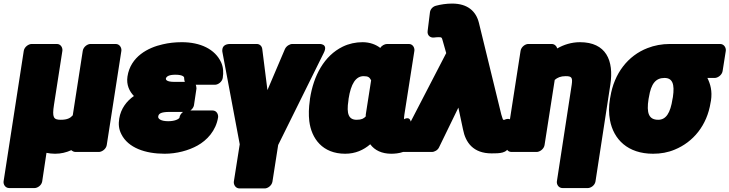

<svg xmlns="http://www.w3.org/2000/svg" viewBox="-21 -812 4080 1074"><path d="M378 28C383 33 392 38 401 38H532C548 38 572 23 576 0L658 -528C660 -544 649 -566 626 -566H485C469 -566 446 -551 442 -528L386 -167C373 -152 356 -142 319 -142C278 -142 270 -155 281 -226L328 -528C330 -544 320 -566 297 -566H156C140 -566 116 -551 112 -528L-1 203C-3 219 8 240 31 240H172C188 240 211 226 215 203L239 43C253 46 271 48 287 48C320 48 349 41 378 28Z M960 -394C1005 -394 1010 -380 1009 -376C1009 -374 1010 -361 1013 -354H955C909 -354 906 -367 907 -373C910 -384 923 -394 960 -394ZM1074 -338H1182C1198 -338 1221 -353 1225 -376C1230 -407 1228 -437 1216 -463C1182 -537 1100 -576 996 -576C959 -576 922 -572 889 -564C808 -546 709 -496 692 -384C685 -337 703 -301 728 -275C688 -247 655 -205 646 -149C641 -118 643 -90 658 -61C696 15 792 48 900 48C967 48 1034 30 1084 2C1136 -27 1187 -80 1199 -156C1201 -172 1191 -194 1168 -194H1044C1054 -201 1062 -212 1064 -223L1078 -317C1078 -319 1077 -331 1074 -338ZM1003 -186C993 -179 985 -167 983 -156C983 -155 984 -154 983 -153C976 -144 955 -134 920 -134C875 -134 862 -150 864 -160C866 -175 876 -186 929 -186Z M1475 -308 1446 -538C1444 -554 1432 -566 1415 -566H1267C1209 -566 1224 -516 1224 -516L1320 -5L1287 204C1285 220 1296 242 1319 242H1460C1476 242 1499 227 1503 204L1535 -1L1790 -516C1818 -571 1762 -566 1762 -566H1614C1600 -566 1581 -555 1573 -538Z M2007 -576C1969 -576 1931 -568 1896 -551C1792 -500 1733 -389 1713 -260L1712 -250C1706 -209 1705 -171 1709 -135C1721 -37 1783 48 1910 48C1967 48 2013 27 2050 -5C2075 29 2115 48 2168 48C2205 48 2272 39 2274 -6L2278 -112C2280 -171 2239 -145 2239 -145C2239 -150 2239 -160 2241 -171L2297 -528C2299 -544 2289 -566 2266 -566H2144C2131 -566 2114 -557 2106 -544C2083 -562 2049 -576 2007 -576ZM2055 -363 2025 -171C2024 -167 2026 -165 2025 -161C2014 -149 2002 -142 1974 -142C1930 -142 1916 -174 1928 -250L1929 -260C1942 -343 1969 -386 2013 -386C2040 -386 2046 -379 2055 -363Z M2418 -780C2401 -776 2386 -761 2384 -743L2371 -638C2368 -613 2387 -600 2406 -602C2417 -603 2422 -604 2431 -604C2451 -604 2450 -603 2456 -582L2475 -515L2215 -13C2186 42 2242 38 2242 38H2395C2409 38 2428 28 2435 12L2543 -210L2569 -88C2583 -15 2626 46 2729 46C2772 46 2819 46 2825 5L2841 -106C2849 -167 2801 -142 2801 -142H2794C2792 -142 2788 -156 2783 -172L2658 -684C2642 -749 2595 -792 2508 -792C2476 -792 2444 -787 2418 -780Z M3143 -386C3176 -386 3183 -379 3177 -338L3094 203C3092 219 3103 240 3126 240H3267C3283 240 3306 226 3310 203L3393 -338C3414 -474 3369 -576 3223 -576C3176 -576 3132 -562 3096 -541C3093 -554 3081 -566 3065 -566H2934C2918 -566 2895 -551 2891 -528L2809 0C2807 16 2817 38 2840 38H2981C2997 38 3021 23 3025 0L3082 -365C3097 -378 3115 -386 3143 -386Z M3936 -376H3977C3993 -376 4017 -391 4021 -414L4039 -528C4041 -544 4030 -566 4007 -566H3726C3682 -566 3639 -558 3601 -543C3492 -501 3414 -402 3393 -269L3391 -259C3384 -217 3384 -178 3391 -140C3411 -32 3491 48 3632 48C3675 48 3715 41 3753 25C3856 -17 3934 -110 3954 -239L3956 -249C3964 -303 3953 -341 3936 -376ZM3696 -376C3740 -376 3754 -343 3743 -269L3741 -259C3729 -179 3704 -142 3661 -142C3609 -142 3594 -178 3607 -259L3609 -269C3621 -344 3647 -376 3696 -376Z"/></svg>

Font: Asimov Print
Style: EIt
Weight: 500
Designer: Google
Version: Version 2.000980; 2014